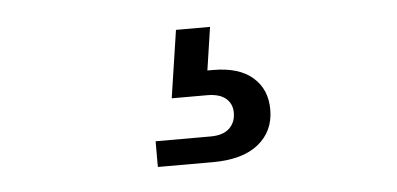

<svg xmlns="http://www.w3.org/2000/svg" viewBox="-30 -65 661 320"><g transform="rotate(-5 300.0 94.5)"><path d="M315 207H223V164H315Q336 164 346.5 154Q357 144 357 128Q357 113 346.5 104Q336 95 315 95H256L273 -18H330L317 69L281 54H329Q372 54 395 74Q418 94 418 128Q418 164 391.5 185.5Q365 207 315 207Z"/></g></svg>

Font: SUSE Thin
Style: Regular
Weight: 400
Version: Version 1.000